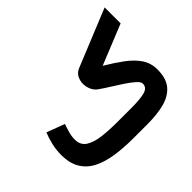

<svg xmlns="http://www.w3.org/2000/svg" viewBox="-143 -942 1187 1187"><g transform="rotate(-45 450.0 -349.0)"><path d="M553.2 0H429.7Q345.7 0 274.4 -10.5Q203.1 -21 150.6 -47.4Q98.1 -73.7 69.1 -121.3Q40 -168.9 40 -243.2Q40 -287.1 49.8 -328.9Q59.6 -370.6 74.2 -406.2L191.9 -361.8Q183.6 -338.9 175 -308.6Q166.5 -278.3 166.5 -251Q166.5 -202.1 202.6 -178.7Q238.8 -155.3 298.6 -148.2Q358.4 -141.1 429.7 -141.1H552.7Q630.9 -141.1 669.9 -152.1Q709 -163.1 709 -197.3Q709 -213.4 685.1 -234.6Q661.1 -255.9 625.2 -279.5Q589.4 -303.2 552 -326.4Q514.6 -349.6 487.3 -369.1Q467.3 -383.8 456.5 -408.2Q445.8 -432.6 445.8 -458Q445.8 -485.4 458.5 -509.3Q471.2 -533.2 498 -543.9L875 -697.8V-558.1L611.3 -451.2Q676.8 -412.1 727.1 -374.8Q777.3 -337.4 806.2 -294.4Q835 -251.5 835 -195.3Q835 -118.7 799.8 -76.2Q764.6 -33.7 701.2 -16.8Q637.7 0 553.2 0Z"/></g></svg>

Font: Vazirmatn UI NL ExtraBold
Style: Regular
Weight: 800
Designer: Saber Rastikerdar
Foundry: Saber Rastikerdar
Version: Version 33.003